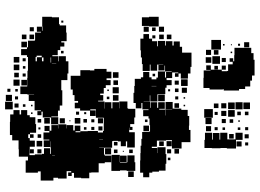

<svg xmlns="http://www.w3.org/2000/svg" viewBox="-153 -844 1021 755"><g transform="rotate(90 357.5 -466.5)"><path d="M221 -877H197V-878H168V-944H189V-953H215V-957H277V-947H297V-940H320V-920H330V-896H336V-836H331V-832H332V-780H326V-756H286V-757H257V-784H255V-767H237V-785H254V-828H260V-849H259V-853H233V-871H223V-859H209V-873H221ZM383 -939H409V-913H383ZM146 -936H166V-916H146ZM508 -934H524V-918H508ZM419 -933H433V-919H419ZM480 -932H492V-920H480ZM540 -932H552V-920H540ZM382 -910H410V-882H382ZM562 -760H530V-762H502V-790H529V-793H503V-819H529V-822H502V-850H528V-882H502V-910H530V-884H564V-848H562V-823H563V-789H562ZM536 -906H556V-886H536ZM419 -903H433V-889H419ZM481 -901H491V-891H481ZM152 -900H160V-892H152ZM453 -899H459V-893H453ZM383 -879H409V-853H383ZM413 -879H439V-853H413ZM507 -857V-875H525V-857ZM449 -873H463V-859H449ZM183 -863V-869H189V-863ZM154 -864V-868H158V-864ZM386 -846H406V-826H386ZM416 -846H436V-826H416ZM208 -828V-844H224V-828ZM238 -828V-844H254V-828ZM448 -844H464V-828H448ZM491 -831H481V-841H491ZM159 -833H153V-839H159ZM137 -825H175V-787H137ZM201 -821H231V-791H201ZM195 -797H177V-815H195ZM387 -815H405V-797H387ZM239 -799V-813H253V-799ZM432 -812V-800H420V-812ZM480 -812H492V-800H480ZM409 -793H443V-759H409ZM444 -788H468V-764H444ZM227 -787V-765H205V-787ZM196 -766H176V-786H196ZM476 -786H496V-766H476ZM178 -508H132V-520H114V-542H132V-554H142V-574H162V-577H141V-605H159V-608H142V-634H159V-639H143V-663H164V-672H187V-709H243V-705H269V-695H289V-667H269V-658H282V-644H268V-657H265V-633H287V-611H295V-631H315V-611H325V-606H350V-577H351V-575H379V-547H355V-545H379V-521H380V-546H404V-548H382V-574H404V-578H382V-604H408V-582H411V-605H434V-606H410V-633H409V-607H381V-635H407V-669H412V-694H436V-700H474V-699H491V-705H539V-670H564V-632H531V-609H533V-573H557V-553H562V-574H582V-575H559V-607H586V-610H624V-607H651V-581H655V-555H659V-543H677V-519H659V-507H611V-508H582V-509H553V-512H526V-515H499V-543H497V-546H472V-544H446V-540H437V-519H413V-540H410V-516H385V-512H406V-490H385V-481H345V-484H318V-486H290V-510H284V-519H263V-543H284V-552H292V-571H285V-577H261V-605H285V-609H263V-631H261V-605H238V-603H257V-579H234V-574H258V-548H234V-545H259V-517H232V-514H206V-510H178ZM292 -694H318V-668H292ZM325 -691H345V-671H325ZM362 -684H368V-678H362ZM392 -678V-684H398V-678ZM404 -642H386V-660H404ZM566 -660H584V-642H566ZM313 -659V-643H297V-659ZM328 -658H342V-644H328ZM359 -657H371V-645H359ZM535 -631H555V-611H535ZM116 -630H134V-612H116ZM583 -629V-613H567V-629ZM600 -626H610V-616H600ZM339 -625V-617H331V-625ZM352 -604H378V-578H352ZM85 -601H105V-581H85ZM116 -600H134V-582H116ZM554 -600V-582H536V-600ZM233 -598H232V-580H233ZM82 -514H48V-542H46V-580H84V-542H82ZM319 -571H318V-552H319ZM102 -568V-554H88V-568ZM131 -567V-555H119V-567ZM270 -556V-566H280V-556ZM496 -542V-520H474V-542ZM85 -541H105V-521H85ZM460 -536V-526H450V-536ZM690 -166V-116H654V-105H659V-57H611V-66H596V-30H567V-29H532V-4H511V5H459V4H430V-9H413V-33H430V-39H413V-63H433V-73H441V-95H468V-98H502V-74H508V-67H523V-73H533V-93H557V-73H567V-72H590V-93H587V-121H585V-129H563V-153H585V-156H561V-155H536V-154H558V-128H532V-150H529V-127H501V-150H495V-131H475V-151H494V-158H472V-184H485V-185H469V-217H485V-218H472V-244H493V-250H474V-272H496V-253H500V-272H496V-301H495V-341H501V-361H495V-364H443V-333H410V-311H414V-332H436V-310H415V-271H406V-250H384V-263H377V-249H354V-242H332V-234H278V-272H256V-310H257V-327H251V-375H262V-394H288V-375H295V-391H315V-372H326V-364H348V-350H354V-362H376V-342H379V-367H407V-368H382V-394H406V-398H382V-424H406V-425H379V-457H406V-460H408V-488H442V-484H468V-468H479V-477H491V-465H482V-464H500V-486H560V-456H536V-451H555V-431H536V-420H534V-401H535V-397H561V-365H560V-346H561V-365H588V-368H592V-394H618V-368H622V-344H658V-315H659V-307H681V-275H679V-247H660V-238H672V-224H658V-236H653V-218H682V-184H679V-166ZM650 -428H652V-394H618V-395H589V-427H618V-428H620V-454H618V-457H591V-485H618V-488H652V-454H650ZM676 -460H654V-482H676ZM568 -478H582V-464H568ZM592 -428V-454H618V-428ZM577 -443V-439H573V-443ZM323 -423H347V-399H323ZM286 -400H264V-422H286ZM354 -422H376V-400H354ZM314 -420V-402H296V-420ZM552 -418V-404H538V-418ZM582 -404H568V-418H582ZM587 -369H563V-393H587ZM370 -386V-376H360V-386ZM338 -384V-378H332V-384ZM445 -361H465V-341H445ZM530 -346V-361H529V-346ZM477 -359H493V-343H477ZM449 -315V-327H461V-315ZM479 -327H491V-315H479ZM462 -284H448V-298H462ZM490 -296V-286H480V-296ZM421 -287V-295H429V-287ZM466 -250H444V-272H466ZM431 -255H419V-267H431ZM453 -229V-233H457V-229ZM438 -158H441V-185H469V-157H442V-124H419V-119H433V-103H417V-117H414V-92H377V-69H353V-90H352V-64H350V-36H320V-63H287V-64H258V-66H204V-62H197V-39H173V-62H166V-66H140V-93H137V-94H108V-117H105V-101H85V-121H101V-123H84V-122H46V-160H48V-188H75V-191H80V-216H108V-218H142V-197H147V-209H163V-193H177V-183H197V-162H201V-185H221V-187H201V-215H221V-225H269V-221H295V-197H335V-201H395V-191H415V-184H438ZM465 -191H445V-211H465ZM190 -206V-196H180V-206ZM69 -205V-197H61V-205ZM229 -160H230V-177H229ZM591 -161V-172H590V-161ZM206 -155H226V-157H206ZM444 -152H466V-130H444ZM221 -127H206V-121H221ZM534 -100V-122H556V-100ZM199 -120V-100H204V-96H221V-101H205V-120ZM567 -119H583V-103H567ZM462 -118V-104H448V-118ZM508 -118H522V-104H508ZM481 -107V-115H489V-107ZM134 -72H116V-90H134ZM103 -73H87V-89H103ZM567 -89H583V-73H567ZM508 -88H522V-74H508ZM392 -78V-84H398V-78ZM422 -78V-84H428V-78ZM166 -40H144V-62H166ZM294 -40V-62H316V-40ZM134 -42H116V-60H134ZM209 -45V-57H221V-45ZM269 -45V-57H281V-45ZM240 -46V-56H250V-46ZM400 -46H390V-56H400ZM317 -9H293V-33H317ZM226 -10H204V-32H226ZM256 -10H234V-32H256ZM284 -12H266V-30H284ZM403 -13H387V-29H403ZM359 -15V-27H371V-15ZM330 -16V-26H340V-16ZM410 24H380V-6H410ZM377 21H353V-3H377ZM341 15H329V3H341Z"/></g></svg>

Font: Rubik-Storm
Style: Regular
Weight: 400
Designer: NaN (generative design), Hubert & Fischer (Rubik source font outlines)
Foundry: NaN, Hubert & Fischer
Version: Version 1.000